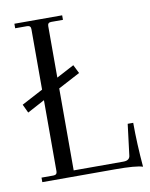

<svg xmlns="http://www.w3.org/2000/svg" viewBox="-75 -686 589 752"><g transform="rotate(-10 219.0 -310.5)"><path d="M425 -167Q425 -85 433 9Q407 0 323 0H34V-18H81Q96 -18 96 -32V-315L27 -278L11 -312L96 -357V-598Q96 -612 81 -612H34V-630H224V-612H177Q163 -612 163 -598V-393L233 -430L250 -396L163 -350V-24H361Q387 -24 388 -46L403 -167Z"/></g></svg>

Font: Arapey Thin
Style: Regular
Weight: 100
Designer: Eduardo Rodriguez Tunni
Foundry: Eduardo Rodriguez Tunni
Version: Version 4.000;hotconv 1.0.109;makeotfexe 2.5.65596